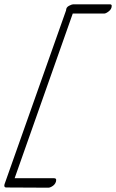

<svg xmlns="http://www.w3.org/2000/svg" viewBox="-20 -736 539 892"><path d="M490 -716Q499 -716 499 -709Q499 -694 485.5 -683.5Q472 -673 464 -673H318L48 92H231Q241 92 241 100Q241 108 237 115Q233 122 227 126.5Q221 131 215 133.5Q209 136 205 136L9 135Q0 135 0 126Q0 122 1 120L287 -688Q287 -702 300.5 -709Q314 -716 320 -716Z"/></svg>

Font: Discipuli Britannica
Style: Regular
Weight: 400
Designer: Peter Wiegel
Foundry: Peter Wiegel
Version: Version 0.001 2009